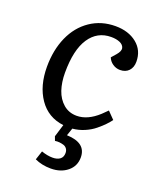

<svg xmlns="http://www.w3.org/2000/svg" viewBox="-139 -608 767 923"><g transform="rotate(20 244.5 -146.0)"><path d="M262.2 -51.8Q317.9 -51.8 372.6 -102.1Q379.4 -108.4 399.9 -128.9L435.1 -92.8Q424.3 -78.6 410.9 -64.5Q397.5 -50.3 375.7 -32.5Q354 -14.6 325 -2.2Q295.9 10.3 264.2 13.2L251 51.8Q350.1 55.2 350.1 129.9Q350.1 174.3 316.4 201.7Q282.7 229 231.9 229Q186.5 229 149.9 211.9L165 166Q195.8 176.8 222.2 176.8Q246.1 176.8 260 166.3Q273.9 155.8 273.9 134.8Q273.9 121.6 267.3 112.8Q260.7 104 250.7 100.8Q240.7 97.7 228.8 96.4Q216.8 95.2 206.1 97.2L198.2 76.2L217.8 12.2Q137.2 2.4 92.5 -62.5Q47.9 -127.4 47.9 -225.1Q47.9 -310.5 77.6 -377.7Q107.4 -444.8 163.3 -482.9Q219.2 -521 292 -521Q358.4 -521 401.1 -486.6Q443.8 -452.1 443.8 -394Q443.8 -365.2 427.5 -347.7Q411.1 -330.1 382.8 -330.1Q362.3 -330.1 345.2 -341.8Q328.1 -353.5 320.8 -372.1L341.8 -396Q360.8 -418 356.9 -433.3Q353 -448.7 334.7 -456.8Q316.4 -464.8 290 -464.8Q219.2 -464.8 179.2 -404.8Q139.2 -344.7 139.2 -228Q139.2 -178.7 152.3 -139.6Q165.5 -100.6 193.8 -76.2Q222.2 -51.8 262.2 -51.8Z"/></g></svg>

Font: Literata Book
Style: Italic
Weight: 400
Italic angle: -3°
Designer: Latin by Veronika Burian and Jose Scaglione. Greek by Irene Vlachou. Cyrillic by Vera Evstafieva
Foundry: TypeTogether
Version: Version 1.003;PS 001.003;hotconv 1.0.88;makeotf.lib2.5.64775